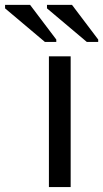

<svg xmlns="http://www.w3.org/2000/svg" viewBox="-103 -756 416 776"><path d="M94.7 0H182.6V-528.3H94.7ZM248 -586.4H293.9V-596.2L188 -736.3H86.9V-722.2ZM78.6 -586.4H124.5V-596.2L18.6 -736.3H-82.5V-722.2Z"/></svg>

Font: Arimo
Style: Regular
Weight: 400
Designer: Steve Matteson
Foundry: Monotype Imaging Inc.
Version: Version 1.32